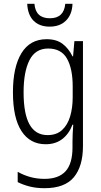

<svg xmlns="http://www.w3.org/2000/svg" viewBox="-20 -748 529 1009"><path d="M225 -542Q277 -542 309 -517.5Q341 -493 361 -452H364L371 -532H416V19Q416 126 368 183.5Q320 241 214 241Q172 241 137.5 232.5Q103 224 73 209V155Q105 173 140 182.5Q175 192 214 192Q288 192 324.5 152Q361 112 361 27V-4Q361 -24 362 -46Q363 -68 365 -93H361Q343 -45 307.5 -17.5Q272 10 220 10Q138 10 93 -59Q48 -128 48 -263Q48 -396 93 -469Q138 -542 225 -542ZM233 -493Q166 -493 135 -432Q104 -371 104 -263Q104 -149 135.5 -93.5Q167 -38 230 -38Q277 -38 306 -64.5Q335 -91 348.5 -136Q362 -181 362 -237V-294Q362 -387 332 -440Q302 -493 233 -493ZM361 -728Q359 -672 327 -640Q295 -608 241 -608Q188 -608 157 -638.5Q126 -669 123 -728H161Q167 -652 242 -652Q316 -652 323 -728Z"/></svg>

Font: Noto Sans Lao UI Cond Light
Style: Regular
Weight: 300
Width: 3
Designer: Monotype Design Team
Foundry: Monotype Imaging Inc.
Version: Version 2.000; ttfautohint (v1.8.4.7-5d5b)